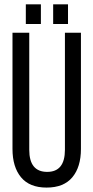

<svg xmlns="http://www.w3.org/2000/svg" viewBox="-20 -850 427 878"><path d="M98.1 -830.1H167V-740.2H98.1ZM223.1 -830.1H291V-740.2H223.1ZM350.1 -700.2V-168.9Q350.1 -86.4 310.8 -39.3Q271.5 7.8 192.9 7.8Q115.2 7.8 76.2 -39.3Q37.1 -86.4 37.1 -168.9V-700.2H113.8V-165Q113.8 -64 195.8 -64Q276.9 -64 276.9 -165V-700.2Z"/></svg>

Font: Bebas Neue Regular
Style: Regular
Weight: 400
Designer: Ryoichi Tsunekawa
Foundry: Ryoichi Tsunekawa
Version: Version 001.003